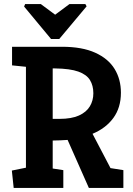

<svg xmlns="http://www.w3.org/2000/svg" viewBox="-20 -920 652 940"><path d="M103 -900H180L250 -848L320 -900H398L404 -889L270 -729H230L98 -888ZM47 0 38 -85 107 -99V-593L39 -600V-691H284Q382 -691 446 -662Q510 -633 541 -582.5Q572 -532 572 -466Q572 -393 535 -342.5Q498 -292 433 -265L521 -97L584 -87V0H415L311 -235Q294 -234 275.5 -233Q257 -232 238 -232V-95L290 -87V0ZM238 -338H271Q330 -338 366.5 -354.5Q403 -371 420 -399.5Q437 -428 437 -463Q437 -501 420.5 -528Q404 -555 363.5 -569.5Q323 -584 250 -585H238Z"/></svg>

Font: Kreon Light
Style: Bold
Weight: 700
Version: Version 2.002